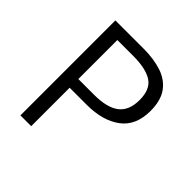

<svg xmlns="http://www.w3.org/2000/svg" viewBox="-189 -888 1045 1045"><g transform="rotate(45 333.5 -365.5)"><path d="M117.2 0V-731H333Q414.1 -731 474.4 -710.7Q534.7 -690.4 567.9 -643.8Q601.1 -597.2 601.1 -518.1Q601.1 -404.8 527.3 -350.3Q453.6 -295.9 333 -295.9H200.2V0ZM200.2 -362.8H321.8Q420.9 -362.8 469 -399.9Q517.1 -437 517.1 -518.1Q517.1 -599.6 468.8 -631.3Q420.4 -663.1 321.8 -663.1H200.2Z"/></g></svg>

Font: Shanggu Mono N
Style: Regular
Weight: 350
Designer: GuiWonder
Version: Version 1.021